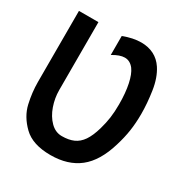

<svg xmlns="http://www.w3.org/2000/svg" viewBox="-173 -872 946 999"><g transform="rotate(30 300.0 -373.0)"><path d="M25 -299V-725H142V-317Q142 -269 158.2 -222.5Q174.5 -176 204.5 -146Q234.5 -116 273 -116Q314.5 -116 343.2 -128.8Q372 -141.5 392.5 -171.2Q413 -201 428 -253Q439 -291.5 444 -327Q449 -362.5 449 -408Q449 -477 438.2 -527.8Q427.5 -578.5 408 -605Q385.5 -634 354 -634Q324 -634 283 -609V-723Q339.5 -745 389 -745Q431.5 -745 465 -728Q498.5 -711 521 -677Q552.5 -629 563.2 -557.5Q574 -486 574 -423Q574 -368 566.8 -320Q559.5 -272 544 -222Q509.5 -106.5 442.5 -53.8Q375.5 -1 271 -1Q163.5 -1 109 -54Q54.5 -107 39.8 -171.2Q25 -235.5 25 -299Z"/></g></svg>

Font: JuliaMono Black
Style: Regular
Weight: 900
Monospace: yes
Designer: cormullion
Foundry: corm
Version: Version 0.054; ttfautohint (v1.8.4)